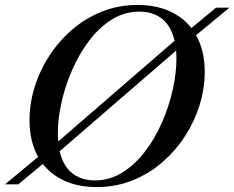

<svg xmlns="http://www.w3.org/2000/svg" viewBox="-49 -746 948 777"><path d="M779.5 -455.5Q779.5 -386.5 758.2 -319.2Q737 -252 698 -192.5Q659 -133 605 -87Q551 -41 484.8 -15Q418.5 11 343 11Q270 11 214.8 -13.2Q159.5 -37.5 124.5 -82.5L25 0H-29L105.5 -111Q70.5 -173.5 70.5 -259.5Q70.5 -328.5 91.8 -395.8Q113 -463 152 -522.5Q191 -582 245.2 -628Q299.5 -674 365.8 -700Q432 -726 507 -726Q580 -726 635.5 -701.5Q691 -677 725.5 -632.5L825.5 -715H879.5L744.5 -603.5Q779.5 -541.5 779.5 -455.5ZM185 -206Q185 -189 186.5 -173.5L657.5 -581Q644 -640 607.2 -669.5Q570.5 -699 514.5 -699Q454.5 -699 403.5 -667Q352.5 -635 312.2 -582Q272 -529 243.5 -464Q215 -399 200 -332Q185 -265 185 -206ZM665 -509Q665 -525.5 663.5 -541L192.5 -134Q206 -75 242.8 -45.5Q279.5 -16 335.5 -16Q395.5 -16 446.5 -48Q497.5 -80 538 -133Q578.5 -186 606.8 -251Q635 -316 650 -383Q665 -450 665 -509Z"/></svg>

Font: Newsreader Display Medium
Style: Italic
Weight: 500
Italic angle: -17°
Designer: Hugues Gentile
Foundry: Production Type
Version: Version 1.001